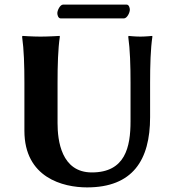

<svg xmlns="http://www.w3.org/2000/svg" viewBox="-20 -804 759 834"><path d="M547 -445V-277C547 -165 524 -55 379 -55C246 -55 230 -194 230 -269V-445C230 -520 232 -592 240 -645L239 -648C239 -648 191 -645 156 -645C122 -645 78 -648 78 -648L76 -645C84 -588 86 -520 86 -445V-236C86 -32 254 10 358 10C556 10 632 -108 632 -295V-445C632 -520 634 -592 642 -645L641 -648C641 -648 612 -645 590 -645C566 -645 539 -648 539 -648L537 -645C545 -588 547 -520 547 -445ZM518 -724C532 -724 544 -749 544 -762C544 -770 540 -784 530 -784H254C241 -784 229 -759 229 -747C229 -738 233 -724 244 -724Z"/></svg>

Font: Libertinus Sans
Style: Bold
Weight: 700
Designer: Philipp H. Poll, Khaled Hosny
Foundry: Caleb Maclennan
Version: Version 7.050;RELEASE